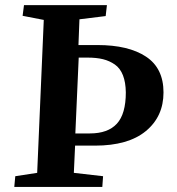

<svg xmlns="http://www.w3.org/2000/svg" viewBox="-20 -734 694 754"><path d="M381.8 0H36.1L40 -42L126 -55.2L151.9 -655.8L68.8 -671.9L74.2 -713.9H399.9L395 -670.9L292 -658.2L288.1 -557.1H362.8Q484.4 -557.1 553.2 -511.7Q622.1 -466.3 622.1 -371.1Q622.1 -276.4 552.7 -219.2Q483.4 -162.1 353 -162.1H274.9L270 -55.2L384.8 -42ZM289.1 -507.8 275.9 -210H333Q403.8 -210 439 -248.3Q474.1 -286.6 474.1 -371.1Q473.6 -410.6 462.9 -438.2Q452.1 -465.8 431.2 -480.5Q410.2 -495.1 384.5 -501.5Q358.9 -507.8 324.2 -507.8Z"/></svg>

Font: Literata SemiBold
Style: Italic
Weight: 650
Italic angle: -2.39999°
Designer: Latin by Veronika Burian and Jose Scaglione. Greek by Irene Vlachou. Cyrillic by Vera Evstafieva
Foundry: TypeTogether
Version: Version 3.021